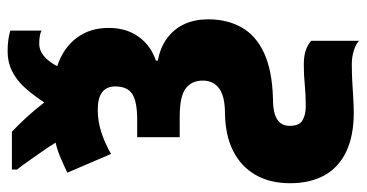

<svg xmlns="http://www.w3.org/2000/svg" viewBox="-244 -466 941 492"><g transform="rotate(-90 226.0 -220.5)"><path d="M340 -671Q357 -671 370.5 -669Q384 -667 393 -664V-584Q388 -587 379 -588.5Q370 -590 359 -590Q343 -590 328.5 -578.5Q314 -567 302 -544Q349 -528 374.5 -494Q400 -460 400 -412Q400 -367 377.5 -335.5Q355 -304 316 -291V-286Q350 -280 374 -262Q398 -244 410 -217.5Q422 -191 422 -157Q422 -108 401 -71Q380 -34 335 -13.5Q290 7 219 9Q193 9 178 14Q163 19 156 28.5Q149 38 149 52Q149 76 163 84.5Q177 93 199 93Q229 93 254 90.5Q279 88 306 88Q328 88 342.5 93Q357 98 367 107V230Q360 222 343 216.5Q326 211 307 211Q288 211 266.5 212Q245 213 223.5 214.5Q202 216 183 216Q123 216 82.5 196.5Q42 177 22 140.5Q2 104 2 53Q2 1 23.5 -36Q45 -73 84.5 -93Q124 -113 180 -114Q225 -114 245 -129Q265 -144 265 -171Q265 -199 245 -214.5Q225 -230 172 -230H120V-339H165Q211 -339 230.5 -351.5Q250 -364 250 -395Q250 -417 235.5 -428.5Q221 -440 190 -440Q162 -440 134.5 -431.5Q107 -423 77 -406L29 -518Q50 -528 69 -536Q88 -544 106 -548Q95 -566 83 -583Q71 -600 59.5 -616.5Q48 -633 37 -647V-660H134Q150 -645 169 -624.5Q188 -604 209 -577Q228 -606 247 -627Q266 -648 289 -659.5Q312 -671 340 -671Z"/></g></svg>

Font: Noto Sans Display Condensed ExtraBold
Style: Regular
Weight: 800
Width: 3
Designer: Monotype Design Team
Foundry: Monotype Imaging Inc.
Version: Version 2.003